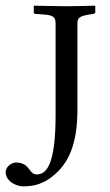

<svg xmlns="http://www.w3.org/2000/svg" viewBox="-66 -482 387 677"><path d="M207 -96V-401C207 -421 219 -426 250 -431L263 -433C267 -434 270 -435 270 -438V-460L268 -462C268 -462 198 -460 170 -460C140 -460 54 -462 54 -462L53 -460V-438C53 -435 56 -433 59 -433L87 -431C118 -429 130 -423 130 -401V-75C130 105 95 133 64 133C51 133 45 126 38 116C29 104 18 91 -10 91C-23 91 -46 104 -46 125C-46 158 -7 175 14 175C37 175 78 174 120 139C174 96 207 30 207 -96Z"/></svg>

Font: Linux Libertine O C
Style: Regular
Weight: 400
Designer: Philipp H. Poll
Foundry: Philipp H. Poll
Version: Version 4.0.3